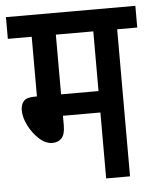

<svg xmlns="http://www.w3.org/2000/svg" viewBox="-48 -663 573 705"><g transform="rotate(-5 238.5 -311.0)"><path d="M403 -542V0H315V-243H177V-208Q177 -175 164.5 -161Q152 -147 130 -147Q105 -147 81.5 -168.5Q58 -190 43 -220Q28 -250 28 -276Q28 -296 38.5 -309Q49 -322 79 -322H88V-542H0V-622H477V-542ZM315 -542H177V-322H315Z"/></g></svg>

Font: Noto Sans ExtraCondensed Medium
Style: Italic
Weight: 500
Width: 2
Italic angle: -12°
Designer: Monotype Design Team
Foundry: Monotype Imaging Inc.
Version: Version 2.013; ttfautohint (v1.8.4.7-5d5b)